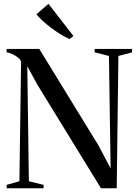

<svg xmlns="http://www.w3.org/2000/svg" viewBox="-20 -1004 732 1024"><path d="M15.5 0V-18L83.5 -37.5L92.5 -675Q90 -685.5 77 -696.2Q64 -707 47 -715Q30 -723 15.5 -725V-743H189.5L504.5 -229.5L570 -105.5L561 -705.5L485 -725V-743H684.5V-725L611.5 -705.5L602.5 0H518.5L179.5 -552L125.5 -651L134 -37.5L212.5 -18V0ZM350 -796Q327.5 -806 302 -821.8Q276.5 -837.5 252 -856Q227.5 -874.5 207.2 -893.2Q187 -912 174 -927.5L238.5 -983.5L371.5 -812L351 -796Z"/></svg>

Font: Merriweather 144pt
Style: Regular
Weight: 400
Version: Version 2.100